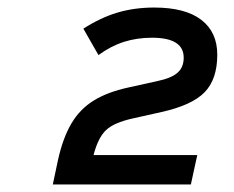

<svg xmlns="http://www.w3.org/2000/svg" viewBox="-20 -788 620 509"><path d="M120 -299 134 -365Q147 -423 169.5 -461Q192 -499 228.5 -521.5Q265 -544 320 -556L397 -573Q435 -581 451 -595.5Q467 -610 467 -635Q467 -688 383 -688Q343 -688 308.5 -677Q274 -666 241 -642L201 -712Q246 -741 291 -754.5Q336 -768 389 -768Q471 -768 513.5 -735.5Q556 -703 556 -643Q556 -578 522.5 -543.5Q489 -509 408 -491L332 -474Q282 -463 261 -443Q240 -423 228 -377H503L486 -299Z"/></svg>

Font: Sometype Mono SemiBold
Style: Italic
Weight: 600
Italic angle: -12°
Designer: Ryoichi Tsunekawa
Foundry: Dharma Type
Version: Version 1.001